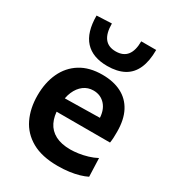

<svg xmlns="http://www.w3.org/2000/svg" viewBox="-186 -871 899 990"><g transform="rotate(30 263.5 -376.0)"><path d="M311 12.5Q217 12.5 157 -21.5Q97 -55.5 68.5 -115Q40 -174.5 40 -251Q40 -327 67.2 -385.8Q94.5 -444.5 147.5 -477.5Q200.5 -510.5 277.5 -510.5Q344 -510.5 391.2 -486.2Q438.5 -462 464 -413.8Q489.5 -365.5 489.5 -292.5Q489.5 -273 488.8 -257.5Q488 -242 485.5 -227L375 -271.5Q376 -278.5 376.5 -285.8Q377 -293 377 -299.5Q377 -354.5 349.5 -385.8Q322 -417 278.5 -417Q245.5 -417 220.5 -398.2Q195.5 -379.5 181 -346Q166.5 -312.5 166.5 -268.5V-249Q166.5 -200.5 183.5 -165.8Q200.5 -131 236 -112.2Q271.5 -93.5 325.5 -93.5Q346.5 -93.5 372.8 -97.2Q399 -101 426 -109Q453 -117 476.5 -129.5L480.5 -20.5Q461.5 -11 436 -3.5Q410.5 4 379 8.2Q347.5 12.5 311 12.5ZM90 -227V-306.5L410.5 -312L485.5 -283.5V-227ZM275 -561.5Q188 -561.5 143 -610.5Q98 -659.5 98 -759.5L187 -763.5Q187 -705.5 209 -677Q231 -648.5 275 -648.5Q320 -648.5 342 -676.5Q364 -704.5 364 -759.5H453Q453 -692.5 433.2 -648.5Q413.5 -604.5 373.8 -583Q334 -561.5 275 -561.5Z"/></g></svg>

Font: Commissioner Thin SemiBold
Style: Regular
Weight: 600
Version: Version 1.000